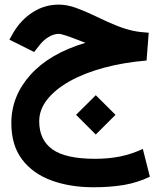

<svg xmlns="http://www.w3.org/2000/svg" viewBox="-20 -476 698 827"><path d="M347.7 -291.5Q340.3 -294.4 333.7 -297.1Q327.1 -299.8 316.4 -303.7Q283.7 -316.4 262.9 -323.2Q242.2 -330.1 232.9 -330.1Q211.4 -330.1 189 -316.4Q166.5 -302.7 150.4 -281.7L127 -252L20.5 -305.2L38.1 -336.4Q70.3 -390.6 121.1 -423.3Q171.9 -456.1 233.4 -456.1Q268.6 -456.1 307.4 -442.1Q346.2 -428.2 389.6 -407.2Q445.8 -379.9 483.6 -365Q521.5 -350.1 552.7 -343.5Q584 -336.9 620.6 -335L611.3 -215.3Q512.7 -207 428.2 -184.3Q343.8 -161.6 281.2 -126.7Q218.8 -91.8 183.8 -47.9Q148.9 -3.9 148.9 46.4Q148.9 126.5 205.6 167.2Q262.2 208 389.6 208Q447.3 208 496.3 198.2Q545.4 188.5 595.2 165.5L625.5 285.2Q571.3 311 513.2 320.8Q455.1 330.6 382.8 330.6Q281.7 330.6 201.7 301.3Q121.6 272 75.2 210.9Q28.8 149.9 28.8 54.2Q28.8 -62 111.3 -153.8Q193.8 -245.6 347.7 -291.5ZM307.6 18.6 392.6 -65.9 477.5 18.6 392.6 103.5Z"/></svg>

Font: Vazir WOL
Style: Bold-WOL
Weight: 700
Designer: Saber Rastikerdar
Foundry: Saber Rastikerdar
Version: Version 30.0.0